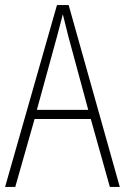

<svg xmlns="http://www.w3.org/2000/svg" viewBox="-20 -735 491 755"><path d="M412 0H451L250 -715H204L0 0H40L116 -267H337ZM249 -591 327 -303H125L204 -591C212 -623 220 -649 227 -679C234 -649 242 -621 249 -591Z"/></svg>

Font: Noto Sans Thai Looped Condensed ExtraLight
Style: Regular
Weight: 200
Width: 3
Designer: Sasikarn Vongin, Ben Mitchell
Foundry: The Fontpad Ltd
Version: Version 1.001